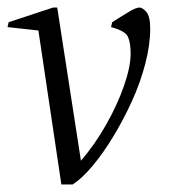

<svg xmlns="http://www.w3.org/2000/svg" viewBox="-23 -480 449 510"><path d="M140 10 79 -399 -3 -408 0 -421 118 -460H129L192 -53Q229 -96 259 -149Q289 -202 306.5 -252.5Q324 -303 324 -337Q324 -366 317 -382Q310 -398 272 -408L275 -421Q287 -429 298 -435.5Q309 -442 318.5 -448Q328 -454 335.5 -457Q343 -460 347 -460Q356 -460 366 -448Q376 -436 376 -404Q376 -361 363 -311Q350 -261 327.5 -211.5Q305 -162 278 -117.5Q251 -73 223 -39.5Q195 -6 170 10Z"/></svg>

Font: Ancizar Serif Light
Style: Italic
Weight: 300
Italic angle: -4°
Designer: Cesar Puertas, Viviana Monsalve, Julian Moncada, Julian Prieto, Jose Castro, Felipe Aragon, Mariel Hernandez, Sara Alarc
Version: Version 8.100